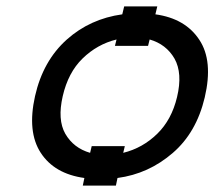

<svg xmlns="http://www.w3.org/2000/svg" viewBox="-20 -560 673 603"><path d="M346 -436Q285 -421 239 -376Q194 -332 177 -258Q160 -184 185 -140Q211 -95 263 -80L268 -101H372L367 -80Q428 -95 474 -140Q519 -184 536 -255Q554 -330 528 -376Q502 -421 450 -436L445 -416H341ZM364 -515 370 -540H474L468 -515Q562 -502 606 -435Q650 -369 623 -254Q597 -144 523 -80Q447 -14 349 -1L344 23H240L245 -1Q151 -14 108 -80Q65 -146 90 -258Q115 -369 190 -436Q263 -501 364 -515Z"/></svg>

Font: Miedinger
Style: Italic
Weight: 400
Italic angle: -13°
Version: Version 001.000